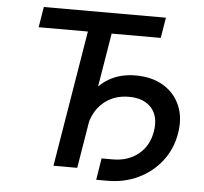

<svg xmlns="http://www.w3.org/2000/svg" viewBox="-54 -785 945 888"><g transform="rotate(5 418.5 -340.5)"><path d="M98.1 -632.3 113.8 -727.5H680.7L665 -632.3H437L332.5 0H222.2L326.7 -632.3ZM424.8 47.4 440.9 -53.2H493.2Q563.5 -53.2 611.6 -92Q659.7 -130.9 670.9 -198.2Q682.6 -267.6 647.5 -307.9Q612.3 -348.1 542.5 -348.1Q471.2 -348.1 422.9 -305.7Q374.5 -263.2 362.3 -189.9H309.6Q323.2 -273.9 356.9 -331.8Q390.6 -389.6 443.1 -419.4Q495.6 -449.2 565.4 -449.2Q640.6 -449.2 693.8 -417.2Q747.1 -385.3 771.2 -328.9Q795.4 -272.5 783.2 -199.2Q771 -126 727.8 -70.3Q684.6 -14.6 619.9 16.4Q555.2 47.4 477.1 47.4Z"/></g></svg>

Font: Inter 20pt Medium
Style: Italic
Weight: 500
Italic angle: -9.3988°
Version: Version 4.001;git-66647c0bb